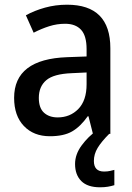

<svg xmlns="http://www.w3.org/2000/svg" viewBox="-20 -569 562 816"><path d="M265 -549Q449 -549 449 -364V0H375L356 -75H353Q322 -31 286.5 -10.5Q251 10 192 10Q123 10 81.5 -33.5Q40 -77 40 -153Q40 -318 266 -326L348 -329V-360Q348 -417 324.5 -442.5Q301 -468 257 -468Q222 -468 189 -457.5Q156 -447 123 -430L90 -504Q126 -524 171 -536.5Q216 -549 265 -549ZM285 -258Q208 -255 176.5 -228Q145 -201 145 -153Q145 -110 167 -90Q189 -70 225 -70Q278 -70 313 -106Q348 -142 348 -211V-261ZM379 115Q379 160 422 160Q437 160 447.5 157.5Q458 155 466 153V218Q453 222 438.5 224.5Q424 227 405 227Q352 227 325.5 200.5Q299 174 299 128Q299 87 327 49Q355 11 391 -14L444 0Q411 33 395 59.5Q379 86 379 115Z"/></svg>

Font: Noto Sans Telugu SemiCondensed Medium
Style: Regular
Weight: 500
Width: 4
Designer: Jelle Bosma - Monotype Design Team
Foundry: Monotype Imaging Inc.
Version: Version 2.005; ttfautohint (v1.8.4.7-5d5b)